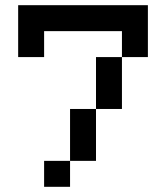

<svg xmlns="http://www.w3.org/2000/svg" viewBox="-20 -720 640 740"><path d="M50 -500H150V-600H450V-500H550V-700H50ZM150 0H250V-100H150ZM250 -100H350V-300H250ZM350 -300H450V-500H350Z"/></svg>

Font: Connection Serif
Style: Regular
Weight: 400
Version: Version 0.2